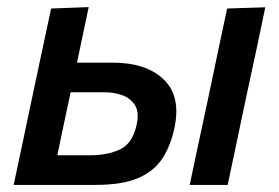

<svg xmlns="http://www.w3.org/2000/svg" viewBox="-20 -521 785 541"><path d="M18.5 0Q30 -53.5 40.8 -104.8Q51.5 -156 64.5 -217.5L75 -267Q90 -336.5 101 -389.2Q112 -442 124 -497L230 -501Q221.5 -461 213.5 -423.2Q205.5 -385.5 197 -344.5H297Q392 -344.5 441.2 -297.2Q490.5 -250 471.5 -160.5Q461 -110.5 437.5 -74.5Q414 -38.5 369.2 -19.2Q324.5 0 249.5 0ZM141.5 -83.5H233.5Q283 -83.5 318.2 -100Q353.5 -116.5 365 -169.5Q373 -205.5 359.8 -225.5Q346.5 -245.5 323 -253.2Q299.5 -261 276 -261H179Q169 -214 160.2 -172.8Q151.5 -131.5 141.5 -83.5ZM514.5 0Q526 -54.5 536.8 -105.2Q547.5 -156 561 -218L571.5 -267.5Q586 -337.5 597.2 -390.2Q608.5 -443 620 -497L727.5 -500.5Q716 -444.5 704.8 -391.8Q693.5 -339 678 -267.5L667.5 -218Q654.5 -156 643.8 -105.2Q633 -54.5 621.5 0Z"/></svg>

Font: Commissioner Medium
Style: Italic
Weight: 500
Italic angle: -12°
Designer: Kostas Bartsokas
Foundry: Kostas Bartsokas
Version: Version 1.000; ttfautohint (v1.8.3)